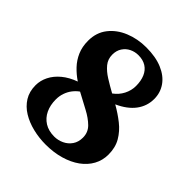

<svg xmlns="http://www.w3.org/2000/svg" viewBox="-205 -895 1048 1048"><g transform="rotate(45 319.0 -371.0)"><path d="M311.5 11Q260.5 11 212.5 -0.8Q164.5 -12.5 126.5 -35.8Q88.5 -59 66.2 -94.8Q44 -130.5 44 -179.5Q44 -215.5 61 -249.5Q78 -283.5 111.2 -311.2Q144.5 -339 193 -356.5Q160 -378.5 133.2 -406.8Q106.5 -435 90.8 -471.2Q75 -507.5 75 -554Q75 -617 109.8 -661.5Q144.5 -706 201.8 -729.5Q259 -753 325.5 -753Q399 -753 450.2 -731.2Q501.5 -709.5 528.5 -671.2Q555.5 -633 555.5 -584Q555.5 -529.5 522.8 -485.8Q490 -442 425.5 -413Q470.5 -387.5 508.8 -357.2Q547 -327 570.2 -287.2Q593.5 -247.5 593.5 -193Q593.5 -148.5 573 -111Q552.5 -73.5 514.8 -46.2Q477 -19 425.2 -4Q373.5 11 311.5 11ZM314.5 -53Q343 -53 369.8 -65.5Q396.5 -78 413 -102Q429.5 -126 429.5 -160Q429.5 -200.5 401.8 -228Q374 -255.5 330.8 -278.2Q287.5 -301 240.5 -326.5Q221.5 -313 207.2 -294.2Q193 -275.5 185 -252.2Q177 -229 177 -202.5Q177 -159 193 -125.2Q209 -91.5 239.8 -72.2Q270.5 -53 314.5 -53ZM371.5 -443Q402 -465 418.5 -497.2Q435 -529.5 435 -564Q435 -603.5 422.5 -632.5Q410 -661.5 385.5 -677Q361 -692.5 325.5 -692.5Q298.5 -692.5 275 -681Q251.5 -669.5 236.8 -647.2Q222 -625 222 -593.5Q222 -558.5 243.2 -532.8Q264.5 -507 298.5 -485.8Q332.5 -464.5 371.5 -443Z"/></g></svg>

Font: Merriweather 28pt Black
Style: Regular
Weight: 900
Version: Version 2.100